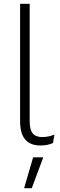

<svg xmlns="http://www.w3.org/2000/svg" viewBox="-20 -750 314 1003"><path d="M135 -730V-118Q135 -72 151 -53Q167 -34 201 -34Q234 -34 264 -47L257 -3Q229 10 191 10Q85 10 85 -116V-730ZM206 72 146 233H106L153 72Z"/></svg>

Font: Elaine Sans Light
Style: Regular
Weight: 300
Designer: Wei Huang
Foundry: Wei Huang
Version: Version 2.001;December 24, 2019;FontCreator 12.0.0.2547 64-b